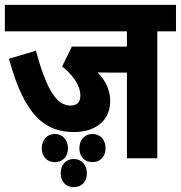

<svg xmlns="http://www.w3.org/2000/svg" viewBox="-20 -642 745 791"><path d="M628 -513H705V-622H0V-513H503V-450H276L236 -368C280 -333 311 -291 311 -248C311 -221 297 -207 270 -207C210 -207 169 -282 128 -433L17 -400C80 -168 163 -98 285 -98C371 -98 434 -143 434 -227C434 -270 415 -310 382 -344C398 -343 417 -343 435 -343H503V10H628ZM307 -31C307 2 328 26 361 26C394 26 415 2 415 -31C415 -65 394 -90 361 -90C328 -90 307 -65 307 -31ZM152 -31C152 2 173 26 206 26C239 26 260 2 260 -31C260 -65 239 -90 206 -90C173 -90 152 -65 152 -31ZM230 72C230 106 251 129 284 129C317 129 338 106 338 72C338 38 317 13 284 13C251 13 230 38 230 72Z"/></svg>

Font: Noto Sans Devanagari UI Condensed
Style: Bold
Weight: 700
Width: 3
Designer: Jelle Bosma - Monotype Design Team
Foundry: Monotype Imaging Inc.
Version: Version 2.004